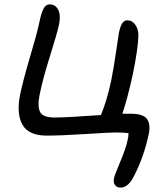

<svg xmlns="http://www.w3.org/2000/svg" viewBox="-20 -684 754 871"><path d="M527.8 167Q509.8 167 501.5 155.3Q493.2 143.6 497.1 125Q499.5 111.8 525.4 50Q551.3 -11.7 558.1 -44.9Q563 -63.5 563 -80.1Q540 -83 503.9 -83Q477.5 -83 366 -75.9Q254.4 -68.8 191.9 -68.8Q110.4 -68.8 82.3 -117.7Q54.2 -166.5 70.8 -252.9Q85.4 -322.3 116.9 -428Q148.4 -533.7 159.2 -585.9Q166.5 -622.1 176.8 -643.1Q187 -664.1 205.1 -664.1Q231.4 -664.1 243.9 -639.9Q256.3 -615.7 248 -574.2Q240.2 -536.1 207.3 -431.4Q174.3 -326.7 160.2 -256.8Q148.9 -201.2 161.9 -176Q174.8 -150.9 227.1 -150.9Q279.8 -150.9 438 -162.1Q465.8 -230.5 483.9 -315.9Q496.1 -376 506.8 -450.9Q517.6 -525.9 519 -532.2Q524.4 -561.5 533.4 -576.7Q542.5 -591.8 558.1 -591.8Q580.1 -591.8 594 -571.3Q607.9 -550.8 607.9 -523.9Q606 -461.4 583 -349.1Q560.5 -245.1 535.2 -168H574.2Q628.9 -168 646.5 -144.5Q664.1 -121.1 654.8 -76.2Q633.8 24.4 589.8 110.8Q563 167 527.8 167Z"/></svg>

Font: Shantell Sans Irregular Bouncy
Style: Italic
Weight: 400
Italic angle: -11.31°
Designer: Stephen Nixon, Anya Danilova, Shantell Martin
Foundry: Arrow Type
Version: Version 1.006;[9816181b4]